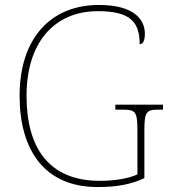

<svg xmlns="http://www.w3.org/2000/svg" viewBox="-20 -744 684 774"><path d="M373 10C453 10 509 -1 562 -26V-214C562 -291 568 -302 618 -302H637V-322H445V-302H478C528 -302 534 -291 534 -214V-41C499 -24 439 -15 383 -15C175 -15 87 -150 87 -358C87 -573 199 -699 375 -699C507 -699 543 -654 543 -566C556 -566 564 -579 564 -608C564 -667 518 -724 379 -724C183 -724 59 -588 59 -358C59 -137 161 10 373 10Z"/></svg>

Font: Noto Serif Malayalam Thin
Style: Regular
Weight: 100
Designer: Indian type Foundry, Jelle Bosma, Monotype Design Team
Foundry: Monotype Imaging Inc.
Version: Version 2.104